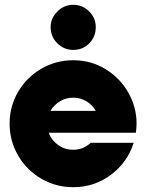

<svg xmlns="http://www.w3.org/2000/svg" viewBox="-20 -772 609 800"><path d="M20 -257Q20 -329 55.5 -389.5Q91 -450 152 -485.5Q213 -521 285 -521Q360 -521 420.5 -483.5Q481 -446 515 -385.5Q549 -325 549 -258Q549 -239 546 -219H183Q194 -188 222 -168Q250 -148 285 -148Q327 -148 358 -177H537Q511 -95 442 -43.5Q373 8 285 8Q213 8 152 -27.5Q91 -63 55.5 -124Q20 -185 20 -257ZM379 -310Q365 -335 340 -350Q315 -365 285 -365Q255 -365 230 -350Q205 -335 190 -310ZM191 -659Q191 -696 219 -724Q247 -752 285 -752Q324 -752 351.5 -724.5Q379 -697 379 -659Q379 -619 352 -591.5Q325 -564 285 -564Q247 -564 219 -591.5Q191 -619 191 -659Z"/></svg>

Font: Lineal Heavy
Style: Regular
Weight: 900
Designer: Created by Frank Adebiaye with contributions from Anton Moglia & Ariel Martín Pérez
Created by Frank ADEBIAYE with FontF
Foundry: Velvetyne Type Foundry
Version: Version 2.000